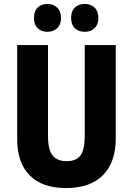

<svg xmlns="http://www.w3.org/2000/svg" viewBox="-20 -1008 672 972"><path d="M566 -305Q566 -188 502 -122Q438 -56 314 -56Q194 -56 130.5 -120Q67 -184 67 -304V-780H223V-320Q223 -248 247 -220Q271 -192 317 -192Q365 -192 387 -220.5Q409 -249 409 -321V-780H566ZM152 -917Q152 -952 171 -970Q190 -988 220 -988Q250 -988 269.5 -969.5Q289 -951 289 -917Q289 -884 269.5 -865.5Q250 -847 220 -847Q190 -847 171 -865Q152 -883 152 -917ZM340 -917Q340 -952 359 -970Q378 -988 409 -988Q440 -988 459 -969.5Q478 -951 478 -917Q478 -884 459 -865.5Q440 -847 409 -847Q378 -847 359 -865Q340 -883 340 -917Z"/></svg>

Font: Noto Sans Malayalam UI Condensed ExtraBold
Style: Regular
Weight: 800
Width: 3
Designer: Jelle Bosma - Monotype Design Team
Foundry: Monotype Imaging Inc.
Version: Version 2.104; ttfautohint (v1.8.4.7-5d5b)